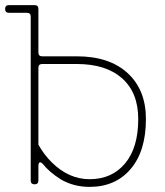

<svg xmlns="http://www.w3.org/2000/svg" viewBox="-24 -720 643 750"><path d="M126 -455V-155Q147 -117 177 -87Q244 -20 326 -20Q413 -20 464.5 -81.5Q516 -143 516 -255Q516 -358 453 -414Q390 -470 276 -470H141Q126 -470 126 -455ZM126 -685V-515Q126 -500 141 -500H276Q403 -500 474.5 -434.5Q546 -369 546 -255Q546 -130 486.5 -60Q427 10 326 10Q264 10 214 -19Q168 -48 142 -81Q134 -88 130 -85Q126 -82 126 -71V-15Q126 0 111 0Q96 0 96 -15V-655Q96 -670 81 -670H11Q-4 -670 -4 -685Q-4 -700 11 -700H111Q126 -700 126 -685Z"/></svg>

Font: ClassicType
Style: Regular
Weight: 400
Version: Version 1.004